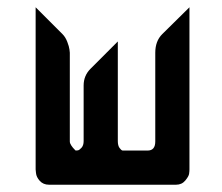

<svg xmlns="http://www.w3.org/2000/svg" viewBox="-20 -752 610 528"><path d="M501 -286Q501 -281 500 -274Q499 -267 489.5 -255.5Q480 -244 464 -244H115Q99 -244 89.5 -254.5Q80 -265 79 -276L78 -286V-732L152 -658Q160 -650 165 -637Q170 -624 171 -616L172 -607V-363Q172 -358 176 -352Q180 -346 184 -342L188 -338Q190 -338 194 -338.5Q198 -339 204 -345.5Q210 -352 210 -364V-517Q210 -544 229 -563L304 -638V-364Q304 -352 308.5 -345.5Q313 -339 317 -338H321H386Q407 -338 407 -363V-607Q407 -639 426 -658L501 -732Z"/></svg>

Font: ECO
Style: Regular
Weight: 400
Version: Version 1.1